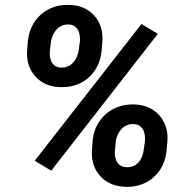

<svg xmlns="http://www.w3.org/2000/svg" viewBox="-20 -741 757 772"><path d="M88.9 -536.6 91.8 -574.2Q96.2 -618.2 118.2 -651.9Q140.1 -685.5 175.8 -703.9Q211.4 -722.2 256.3 -721.2Q299.3 -720.7 330.6 -701.7Q361.8 -682.6 378.2 -649.7Q394.5 -616.7 391.6 -574.2L388.7 -536.6Q384.3 -492.7 362.3 -459.2Q340.3 -425.8 304.9 -407.7Q269.5 -389.6 225.1 -390.6Q182.6 -391.1 151.1 -409.9Q119.6 -428.7 103 -461.7Q86.4 -494.6 88.9 -536.6ZM185.1 -574.2 180.2 -535.2Q179.2 -519 182.9 -504.2Q186.5 -489.3 197 -479.5Q207.5 -469.7 226.6 -469.2Q246.6 -468.8 261 -478.3Q275.4 -487.8 284.2 -503.4Q293 -519 295.9 -536.6L301.3 -574.7Q302.7 -591.3 298.8 -606.7Q294.9 -622.1 284.4 -632.1Q273.9 -642.1 254.9 -642.6Q234.9 -643.1 220.2 -633.3Q205.6 -623.5 196.8 -607.7Q188 -591.8 185.1 -574.2ZM349.6 -136.2 352.5 -174.3Q356.4 -218.3 378.9 -251.7Q401.4 -285.2 437 -303.5Q472.7 -321.8 517.1 -321.3Q560.5 -320.3 591.8 -301.3Q623 -282.2 639.4 -249.5Q655.8 -216.8 653.3 -174.3L649.9 -136.2Q645.5 -92.3 623.8 -58.8Q602.1 -25.4 566.4 -7.1Q530.8 11.2 486.3 10.3Q443.4 9.3 411.9 -9.5Q380.4 -28.3 363.8 -61.3Q347.2 -94.2 349.6 -136.2ZM445.8 -174.3 441.9 -134.8Q440.4 -119.1 444.6 -104Q448.7 -88.9 459.5 -79.1Q470.2 -69.3 487.8 -68.8Q509.3 -67.9 523.7 -76.9Q538.1 -85.9 546.6 -101.8Q555.2 -117.7 557.6 -136.7L563 -174.8Q564 -191.4 560.3 -206.5Q556.6 -221.7 545.9 -231.7Q535.2 -241.7 516.1 -242.2Q496.6 -242.7 481.7 -233.2Q466.8 -223.6 457.8 -208Q448.7 -192.4 445.8 -174.3ZM614.7 -605 186 -54.7 119.6 -94.7 548.8 -644.5Z"/></svg>

Font: Roboto
Style: Bold Italic
Weight: 700
Italic angle: -12°
Designer: Christian Robertson
Foundry: Google
Version: Version 3.0